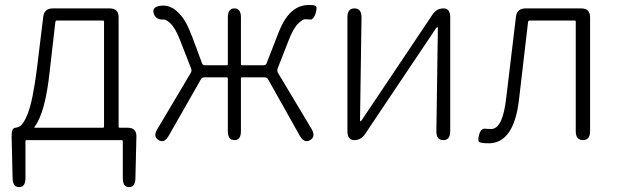

<svg xmlns="http://www.w3.org/2000/svg" viewBox="-20 -567 2508 777"><path d="M58 190Q32 191 31 155L27 -14Q26 -50 43 -50Q48 -50 60 -56Q75 -64 92 -106Q113 -160 129 -286L155 -499Q159 -533 194 -533H424Q460 -533 460 -497V-55Q460 -50 465 -50H497Q533 -50 532 -14L528 155Q527 191 502 190Q477 190 477 154V5Q477 0 472 0H88Q83 0 83 5V154Q83 190 58 190ZM120 -54Q117 -50 122 -50H396Q401 -50 401 -55V-479Q401 -484 396 -484H211Q205 -484 204 -478L181 -277Q163 -110 120 -54Z M622 0Q598 -14 617 -45L752 -272Q757 -281 753 -291L708 -406Q689 -455 668 -474Q651 -489 643 -488Q610 -486 602 -513Q594 -540 632 -544Q665 -547 693 -524Q725 -497 745 -449Q752 -432 759 -415L798 -310Q801 -303 809 -303H897Q902 -303 902 -308V-497Q902 -533 929 -533Q955 -533 955 -497V-308Q955 -303 960 -303H1048Q1056 -303 1059 -311L1106 -432Q1131 -497 1165 -524Q1193 -547 1232 -547Q1249 -547 1257 -543Q1265 -539 1257 -512Q1248 -486 1235 -488Q1230 -489 1213 -489Q1206 -489 1189 -474Q1168 -455 1149 -406L1104 -291Q1100 -281 1105 -272L1241 -45Q1259 -14 1235 0Q1211 14 1193 -18L1065 -246Q1060 -254 1051 -254H960Q955 -254 955 -249V-36Q955 0 929 0Q902 0 902 -36V-249Q902 -254 897 -254H807Q798 -254 793 -246L663 -18Q645 14 622 0Z M1414 0Q1386 0 1386 -36V-497Q1386 -533 1414 -533Q1443 -533 1443 -497L1437 -81Q1437 -76 1439 -76Q1441 -76 1446 -84L1731 -509Q1747 -533 1775 -533Q1802 -533 1802 -497V-36Q1802 0 1774 0Q1745 0 1746 -37L1752 -452Q1752 -457 1749.5 -457Q1747 -457 1742 -449L1457 -24Q1441 0 1414 0Z M1957 13Q1933 13 1922 9Q1911 5 1919 -22Q1926 -49 1946 -46Q1951 -45 1968 -45Q2015 -45 2029 -174L2068 -499Q2072 -533 2107 -533H2332Q2368 -533 2368 -497V-36Q2368 0 2339 0Q2310 0 2310 -36V-479Q2310 -484 2305 -484H2124Q2118 -484 2117 -478L2080 -161Q2059 13 1957 13Z"/></svg>

Font: Resource Han Rounded CN Light
Style: Regular
Weight: 300
Designer: Cyano Hao (round all glyphs); Ryoko NISHIZUKA 西塚涼子 (kana, bopomofo & ideographs); Paul D. Hunt (Latin, Greek & Cyrillic)
Foundry: Cyano Hao
Version: 0.990